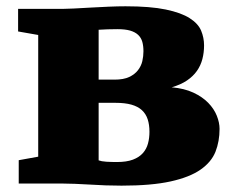

<svg xmlns="http://www.w3.org/2000/svg" viewBox="-20 -584 737 611"><path d="M39.6 -74.2 101.6 -85.4V-472.7L37.6 -483.9V-555.7H178.2Q190.9 -555.7 214.8 -556.9Q238.8 -558.1 267.1 -559.8Q295.4 -561.5 325.2 -562.7Q355 -564 379.4 -564Q458.5 -564 507.6 -553.7Q556.6 -543.5 583.7 -526.1Q610.8 -508.8 620.1 -486.3Q629.4 -463.9 629.4 -439.5Q629.4 -416.5 624 -396Q618.7 -375.5 606.7 -358.4Q594.7 -341.3 575 -327.9Q555.2 -314.5 526.4 -306.2Q566.4 -302.7 595.2 -289.3Q624 -275.9 642.6 -256.8Q661.1 -237.8 669.9 -215.8Q678.7 -193.8 678.7 -173.8Q678.7 -134.3 665.8 -101.3Q652.8 -68.4 618.2 -44.2Q583.5 -20 522.7 -6.6Q461.9 6.8 366.7 6.8Q341.8 6.8 316.4 5.9Q291 4.9 266.4 3.4Q241.7 2 218.5 1Q195.3 0 175.3 0H39.6ZM344.7 -330.6Q373 -330.6 390.9 -338.9Q408.7 -347.2 418.9 -360.4Q429.2 -373.5 432.9 -389.4Q436.5 -405.3 436.5 -420.9Q436.5 -437.5 432.9 -450.7Q429.2 -463.9 419.7 -472.9Q410.2 -481.9 394.3 -486.6Q378.4 -491.2 353.5 -491.2Q337.9 -491.2 322.3 -490.7Q306.6 -490.2 293.9 -489.3V-330.6ZM293.9 -73.7Q297.4 -72.3 304 -71Q310.5 -69.8 318.8 -69.3Q327.1 -68.8 335.9 -68.6Q344.7 -68.4 352.1 -68.4Q382.8 -68.4 402.8 -75.9Q422.9 -83.5 434.6 -96.7Q446.3 -109.9 450.9 -127.2Q455.6 -144.5 455.6 -164.6Q455.6 -187 450 -204.3Q444.3 -221.7 431.6 -233.4Q418.9 -245.1 398.2 -251Q377.4 -256.8 347.2 -256.8H293.9Z"/></svg>

Font: Merriweather UltraBold
Style: Regular
Weight: 900
Designer: Eben Sorkin ( sorkintype@gmail.com )
Foundry: Eben Sorkin
Version: Version 1.570; ttfautohint (v1.3) -l 8 -r 32 -G 0 -x 0 -H 60